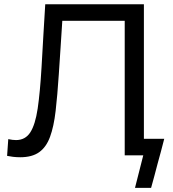

<svg xmlns="http://www.w3.org/2000/svg" viewBox="-20 -733 817 906"><path d="M75.5 9Q57.5 9 41.2 7Q25 5 13.5 2.5L19 -76.5Q39.5 -72 55.5 -72Q99.5 -72 123 -108.5Q146.5 -145 157.8 -220.8Q169 -296.5 176 -415Q180 -489 184.5 -563.5Q189 -638 193.5 -713H659V-78H755Q747 -48 739.5 -18.5Q731.5 11 723.5 40Q716 68 708.5 97Q701 125.5 693 153.5H617L656 0H568.5V-635H274Q270 -573.5 266 -511Q262 -448.5 257.5 -382.5Q251 -283 242.5 -209.5Q234 -136 216.2 -87.5Q198.5 -39 165 -15Q131.5 9 75.5 9Z"/></svg>

Font: Heraclito
Style: Regular
Weight: 400
Designer: Kostas Bartsokas (font) & Cristiano Sobral (main changes)
Foundry: Kostas Bartsokas (font) & Cristiano Sobral (main changes)
Version: Version 1.00;July 8, 2020;FontCreator 13.0.0.2655 64-bit